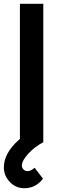

<svg xmlns="http://www.w3.org/2000/svg" viewBox="-24 -740 325 999"><path d="M103 239.3Q58.1 239.3 27.1 206.8Q-3.9 174.3 -3.9 130.4Q-3.9 59.1 70.3 -8.8L79.6 -16.6V-720.2H201.2V0Q155.8 23.9 122.8 60.1Q89.8 96.2 89.8 121.1Q89.8 133.3 98.4 141.8Q106.9 150.4 119.1 150.4Q136.7 150.4 155.8 132.8L199.7 189.5Q162.1 239.3 103 239.3Z"/></svg>

Font: Vela Sans Bd
Style: Bold
Weight: 700
Designer: Principal design: Mikhail Sharanda - project Manrope.
Design modification: Ravid Balaliev
Foundry: Mikhail Sharanda
Version: Version 1.001